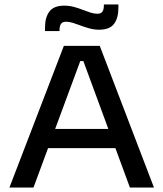

<svg xmlns="http://www.w3.org/2000/svg" viewBox="-20 -846 737 866"><path d="M22.5 0 268 -639H430L674.5 0H566L356 -570.5H342L131 0ZM173 -178V-264.5H523.5V-178ZM427 -712Q405.5 -712 385 -717.5Q364.5 -723 345.8 -730Q327 -737 310 -742.5Q293 -748 278 -748Q262 -748 255.2 -738.5Q248.5 -729 248.5 -711V-706H183V-721.5Q183 -767.5 202.8 -794Q222.5 -820.5 270 -820.5Q292.5 -820.5 313 -815Q333.5 -809.5 352 -802.2Q370.5 -795 387.2 -789.5Q404 -784 419.5 -784Q435.5 -784 442 -793.5Q448.5 -803 448.5 -821.5V-826H514V-810.5Q514 -764.5 494.2 -738.2Q474.5 -712 427 -712Z"/></svg>

Font: Anek Gurmukhi Medium SemiExpanded
Style: Regular
Weight: 500
Width: 6
Version: Version 1.003